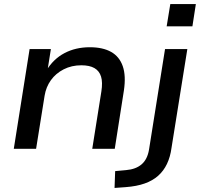

<svg xmlns="http://www.w3.org/2000/svg" viewBox="-20 -734 986 947"><path d="M48 0 126 -492H231L214 -385H208Q243 -443 298 -472Q353 -501 423 -501Q487 -501 528 -478Q569 -455 585.5 -407.5Q602 -360 591 -287L546 0H435L480 -283Q487 -328 478.5 -356Q470 -384 446 -398Q422 -412 381 -412Q333 -412 294 -392Q255 -372 231 -338.5Q207 -305 200 -262L158 0ZM802 -604 820 -714H946L929 -604ZM545 193 548 110 602 105Q650 101 678.5 76.5Q707 52 715 4L794 -492H904L826 -5Q820 40 803.5 74.5Q787 109 760 133Q733 157 693.5 171Q654 185 600 189Z"/></svg>

Font: Nunito Sans 10pt SemiExpanded SemiBold
Style: Italic
Weight: 600
Width: 6
Italic angle: -9°
Designer: Vernon Adams
Foundry: Vernon Adams
Version: Version 3.101;gftools[0.9.27]